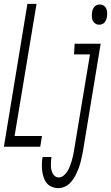

<svg xmlns="http://www.w3.org/2000/svg" viewBox="-35 -755 572 988"><path d="M-15 0 106 -735H153L40 -55H181L172 0ZM475 -628Q464 -628 455 -634Q446 -640 442 -649.5Q438 -659 437.5 -670.5Q437 -682 439 -693Q440 -700 443 -707.5Q446 -715 451.5 -721Q457 -727 464.5 -729.5Q472 -732 479 -732Q490 -732 499 -726Q508 -720 512 -710.5Q516 -701 516.5 -689.5Q517 -678 515 -667Q514 -660 511 -652.5Q508 -645 502.5 -639Q497 -633 489.5 -630.5Q482 -628 475 -628ZM265 213Q247 213 231 206Q215 199 205 186.5Q195 174 189.5 157.5Q184 141 182 123.5Q180 106 180.5 88Q181 70 184 53H230Q228 63 227.5 74Q227 85 227 96Q227 107 229 117Q231 127 235.5 136.5Q240 146 248.5 152Q257 158 268 158Q281 158 293 148Q305 138 312.5 125.5Q320 113 325 99.5Q330 86 334 73Q338 60 341 46Q344 32 346 19L428 -475H346L349 -530H483L391 28Q388 42 385 56.5Q382 71 378 85.5Q374 100 368.5 114Q363 128 356.5 141.5Q350 155 341 168Q332 181 320.5 191.5Q309 202 294.5 207.5Q280 213 265 213Z"/></svg>

Font: Iosevka Curly Light Oblique
Style: Regular
Weight: 300
Italic angle: -9°
Monospace: yes
Designer: Belleve Invis
Foundry: Belleve Invis
Version: Version 11.1.0; ttfautohint (v1.8.3)